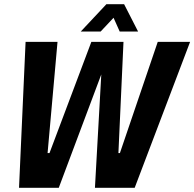

<svg xmlns="http://www.w3.org/2000/svg" viewBox="-20 -888 919 908"><path d="M879 -690 617 0H429L459 -536L258 0H70L101 -690H252L205 -164H214L412 -690H564L540 -164H547L726 -690ZM483 -868H567L633 -739H546L517 -804L456 -739H362Z"/></svg>

Font: Decalotype
Style: Bold Italic
Weight: 700
Italic angle: -12°
Designer: Alfredo Marco Pradil
Foundry: Alfredo Marco Pradil
Version: Version 1.0